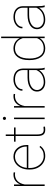

<svg xmlns="http://www.w3.org/2000/svg" viewBox="1235 -2025 800 3310"><g transform="rotate(-90 1635.0 -370.0)"><path d="M316.9 -509.3 282.7 -512.2Q215.3 -512.2 169.9 -468.5Q124.5 -424.8 110.4 -346.2V0H84V-528.3H110.4V-418.5Q131.8 -473.6 174.8 -505.9Q217.8 -538.1 282.7 -538.1Q305.7 -538.1 319.8 -532.7Z M599.1 9.8Q535.2 9.8 481.7 -24.7Q428.2 -59.1 397.9 -119.1Q367.7 -179.2 367.7 -252.4V-274.4Q367.7 -347.7 397 -408.7Q426.3 -469.7 477.5 -503.9Q528.8 -538.1 589.4 -538.1Q677.7 -538.1 733.9 -475.1Q790 -412.1 790 -309.6V-281.7H394V-252.9Q394 -188.5 421.1 -133.5Q448.2 -78.6 495.8 -47.4Q543.5 -16.1 599.1 -16.1Q652.3 -16.1 689.7 -33.9Q727.1 -51.8 755.9 -88.9L774.4 -75.7Q715.3 9.8 599.1 9.8ZM589.4 -511.7Q512.2 -511.7 458.5 -454.3Q404.8 -397 395.5 -308.1H763.7V-314.5Q763.7 -368.2 741 -414.3Q718.3 -460.4 678.5 -486.1Q638.7 -511.7 589.4 -511.7Z M972.2 -670.9V-528.3H1092.3V-501.5H972.2V-126.5Q972.2 -70.3 990.5 -43.5Q1008.8 -16.6 1051.8 -16.6Q1073.2 -16.6 1104 -21L1108.4 3.9Q1092.3 9.8 1053.2 9.8Q995.6 9.8 970.7 -22.2Q945.8 -54.2 945.3 -123V-501.5H847.7V-528.3H945.3V-670.9Z M1262.2 0H1235.8V-528.3H1262.2ZM1222.2 -693.4Q1222.2 -704.6 1230 -712.6Q1237.8 -720.7 1249 -720.7Q1260.3 -720.7 1268.3 -712.6Q1276.4 -704.6 1276.4 -693.4Q1276.4 -682.1 1268.3 -674.3Q1260.3 -666.5 1249 -666.5Q1237.8 -666.5 1230 -674.3Q1222.2 -682.1 1222.2 -693.4Z M1668.5 -509.3 1634.3 -512.2Q1566.9 -512.2 1521.5 -468.5Q1476.1 -424.8 1461.9 -346.2V0H1435.5V-528.3H1461.9V-418.5Q1483.4 -473.6 1526.4 -505.9Q1569.3 -538.1 1634.3 -538.1Q1657.2 -538.1 1671.4 -532.7Z M2091.8 0Q2082 -33.7 2082 -96.7Q2050.8 -45.9 1996.6 -18.1Q1942.4 9.8 1874 9.8Q1800.8 9.8 1756.1 -30Q1711.4 -69.8 1711.4 -133.8Q1711.4 -206.5 1777.1 -250.2Q1842.8 -293.9 1951.7 -294.9H2082V-372.1Q2082 -438.5 2040.3 -475.1Q1998.5 -511.7 1920.9 -511.7Q1848.6 -511.7 1800.3 -474.6Q1752 -437.5 1752 -382.8L1725.6 -383.8Q1725.6 -448.2 1782.2 -493.2Q1838.9 -538.1 1920.9 -538.1Q2006.3 -538.1 2056.6 -495.4Q2106.9 -452.6 2108.4 -375V-122.6Q2108.4 -35.6 2122.1 -4.4V0ZM1874 -16.1Q1948.2 -16.1 2001.7 -49.3Q2055.2 -82.5 2082 -142.6V-268.1H1960Q1846.7 -268.1 1786.6 -223.1Q1737.8 -186.5 1737.8 -131.8Q1737.8 -83.5 1776.4 -49.8Q1814.9 -16.1 1874 -16.1Z M2253.9 -269.5Q2253.9 -396 2307.1 -467Q2360.4 -538.1 2453.1 -538.1Q2512.7 -538.1 2558.3 -511.2Q2604 -484.4 2632.3 -431.2V-750H2658.7V0H2632.3V-84.5Q2605.5 -39.6 2558.6 -14.9Q2511.7 9.8 2452.1 9.8Q2360.4 9.8 2307.1 -63Q2253.9 -135.7 2253.9 -262.7ZM2281.2 -259.3Q2281.2 -147 2325.7 -81.8Q2370.1 -16.6 2451.7 -16.6Q2517.1 -16.6 2563.5 -45.7Q2609.9 -74.7 2632.3 -130.9V-378.4Q2586.9 -511.7 2452.6 -511.7Q2371.6 -511.7 2326.4 -447.8Q2281.2 -383.8 2281.2 -259.3Z M3167 0Q3157.2 -33.7 3157.2 -96.7Q3126 -45.9 3071.8 -18.1Q3017.6 9.8 2949.2 9.8Q2876 9.8 2831.3 -30Q2786.6 -69.8 2786.6 -133.8Q2786.6 -206.5 2852.3 -250.2Q2918 -293.9 3026.9 -294.9H3157.2V-372.1Q3157.2 -438.5 3115.5 -475.1Q3073.7 -511.7 2996.1 -511.7Q2923.8 -511.7 2875.5 -474.6Q2827.1 -437.5 2827.1 -382.8L2800.8 -383.8Q2800.8 -448.2 2857.4 -493.2Q2914.1 -538.1 2996.1 -538.1Q3081.5 -538.1 3131.8 -495.4Q3182.1 -452.6 3183.6 -375V-122.6Q3183.6 -35.6 3197.3 -4.4V0ZM2949.2 -16.1Q3023.4 -16.1 3076.9 -49.3Q3130.4 -82.5 3157.2 -142.6V-268.1H3035.2Q2921.9 -268.1 2861.8 -223.1Q2813 -186.5 2813 -131.8Q2813 -83.5 2851.6 -49.8Q2890.1 -16.1 2949.2 -16.1Z"/></g></svg>

Font: RobotoDraft Thin
Style: Regular
Weight: 250
Version: Version 2.001153; 2014